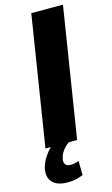

<svg xmlns="http://www.w3.org/2000/svg" viewBox="-149 -755 590 1007"><g transform="rotate(-15 145.5 -251.5)"><path d="M20 0 132 -705H304L192 0ZM88 202Q32 202 6 175Q-20 148 -10 98Q0 58 31 20Q62 -18 110 -45L147 0Q135 8 124 19.5Q113 31 105 44.5Q97 58 94 73Q89 94 97.5 105.5Q106 117 127 117Q136 117 147 115Q158 113 171 108L172 185Q150 194 130.5 198Q111 202 88 202Z"/></g></svg>

Font: Nunito Sans 10pt Condensed Black
Style: Italic
Weight: 900
Width: 3
Italic angle: -9°
Designer: Vernon Adams
Foundry: Vernon Adams
Version: Version 3.101;gftools[0.9.27]